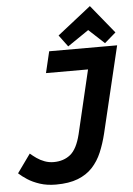

<svg xmlns="http://www.w3.org/2000/svg" viewBox="-62 -958 705 1019"><g transform="rotate(-5 290.5 -449.0)"><path d="M195 15Q147 15 109 2.5Q71 -10 43.5 -28Q16 -46 -1 -62L70 -161Q85 -148 103.5 -135Q122 -122 145 -113.5Q168 -105 193 -105Q246 -105 282 -134Q318 -163 337 -240L417 -579H193L220 -693H582L472 -232Q459 -179 440 -134Q421 -89 390 -55.5Q359 -22 311.5 -3.5Q264 15 195 15ZM323 -710 277 -772 456 -913 579 -762 519 -710 436 -787Z"/></g></svg>

Font: Ubuntu Sans Mono
Style: Bold Italic
Weight: 700
Italic angle: -13.5°
Monospace: yes
Designer: Dalton Maag Ltd
Foundry: Dalton Maag Ltd
Version: Version 1.006